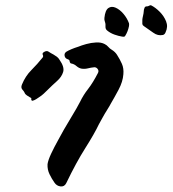

<svg xmlns="http://www.w3.org/2000/svg" viewBox="-20 -689 646 719"><path d="M600 -568Q599 -565 596.5 -562Q594 -559 590 -558Q571 -554 554 -566.5Q537 -579 519 -591Q514 -594 513 -599Q512 -616 515 -627Q518 -638 519 -653Q520 -657 521.5 -660.5Q523 -664 527 -665Q533 -665 535 -666Q538 -667 540.5 -668.5Q543 -670 546 -669Q562 -661 578 -645Q594 -629 602 -609Q610 -589 600 -568ZM463 -591Q461 -581 457.5 -572Q454 -563 449 -555Q447 -550 437 -552Q424 -554 408.5 -559.5Q393 -565 381 -575Q375 -580 375 -588Q376 -599 373 -607Q370 -615 371 -622Q374 -651 386 -659Q398 -667 413.5 -660Q429 -653 442.5 -637Q456 -621 463 -602Q464 -597 463 -591ZM442 -411Q440 -383 424 -353Q408 -323 395 -301Q391 -293 381.5 -278Q372 -263 363.5 -247.5Q355 -232 350 -223Q334 -189 299.5 -134.5Q265 -80 228 -3Q221 11 206 9Q192 7 184 -5Q174 -19 165.5 -36.5Q157 -54 158 -74Q160 -89 171.5 -113.5Q183 -138 197 -163Q211 -188 219 -203Q232 -226 249.5 -254.5Q267 -283 280 -308Q292 -333 310 -356Q328 -379 347 -416Q351 -424 345.5 -431Q340 -438 332 -437Q321 -436 309 -433Q297 -430 285 -432Q275 -434 266.5 -441.5Q258 -449 248 -451Q243 -451 241 -458Q241 -465 234 -467Q224 -470 222 -479.5Q220 -489 228 -495Q236 -500 248 -505Q260 -510 273 -514Q285 -519 303 -524Q321 -529 340 -530Q359 -531 372 -524Q380 -520 385.5 -513.5Q391 -507 398 -503Q411 -495 418 -484Q429 -467 436.5 -450Q444 -433 442 -411ZM203 -465Q222 -438 216.5 -419.5Q211 -401 193.5 -385.5Q176 -370 158 -352Q151 -345 143.5 -338Q136 -331 125 -324Q122 -322 116 -318Q110 -314 103 -312Q101 -311 99 -312.5Q97 -314 97 -317Q99 -322 93 -324Q88 -327 81 -331.5Q74 -336 72 -342Q69 -348 65 -352Q57 -360 62 -372Q75 -404 97.5 -426.5Q120 -449 140 -474Q143 -479 140 -484Q138 -490 143 -493Q154 -501 162 -495.5Q170 -490 180 -485Q187 -481 193 -476.5Q199 -472 203 -465Z"/></svg>

Font: Slackside One
Style: Regular
Weight: 400
Version: Version 1.000